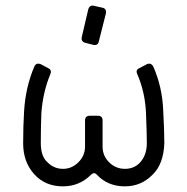

<svg xmlns="http://www.w3.org/2000/svg" viewBox="-20 -660 664 680"><path d="M269.5 -528.3 292.5 -626.5Q297.9 -644 313.5 -639.2L342.3 -632.8Q357.9 -629.9 355 -612.3L330.1 -513.7Q327.1 -498 311 -501L282.2 -508.3Q266.6 -512.7 269.5 -528.3ZM281.2 -141.1V-233.4Q281.2 -250 297.9 -250H326.7Q343.3 -250 343.3 -233.4V-141.1Q343.3 -107.9 366.7 -85Q390.1 -62 422.4 -62Q457.5 -62 478.8 -87.6Q500 -113.3 500 -153.3Q500 -184.6 497.1 -259.3Q494.1 -333 465.8 -398.4Q459.5 -413.1 474.1 -418.9L500 -432.6Q514.6 -439 522.9 -424.3Q555.2 -350.6 558.1 -267.6Q562 -195.8 562 -152.3Q559.1 -78.6 520.5 -41.5Q480 0 422.4 0Q361.3 0 322.8 -41.5Q313.5 -51.8 302.7 -41.5Q261.2 0 203.1 0Q139.6 0 100.8 -43.5Q62 -86.9 62 -152.3Q62 -213.4 65.4 -267.6Q70.8 -352.5 101.6 -424.3Q107.9 -439 124.5 -432.6L150.4 -418.9Q164.1 -412.6 158.7 -398.4Q131.8 -334 126.5 -259.3Q124.5 -209.5 124.5 -153.3Q124.5 -105.5 148.4 -85Q171.4 -62 203.1 -62Q234.4 -62 257.8 -85.4Q281.2 -108.9 281.2 -141.1Z"/></svg>

Font: GOSTRUS
Style: type_B
Weight: 400
Designer: Юрий и Татьяна Кривогуз
Version: Version 02.00